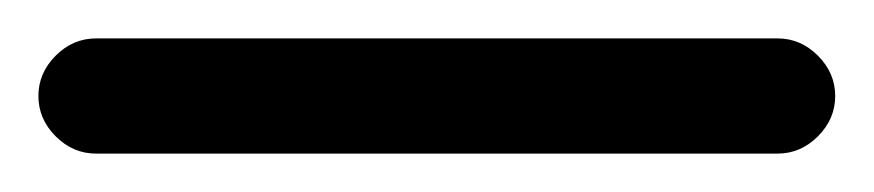

<svg xmlns="http://www.w3.org/2000/svg" viewBox="-50 -50 455 100"><path d="M-30 0Q-30 -12 -21 -21Q-12 -30 0 -30Q89 -30 177.5 -30Q266 -30 355 -30Q367 -30 376 -21Q385 -12 385 0Q385 12 376 21Q367 30 355 30Q266 30 177.5 30Q89 30 0 30Q-12 30 -21 21Q-30 12 -30 0Z"/></svg>

Font: FRB American Cursive Guidelines Arrows
Style: Bold Italic
Weight: 700
Italic angle: -25°
Version: Version 2.0;Modular Font Editor K font №1